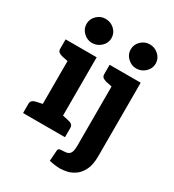

<svg xmlns="http://www.w3.org/2000/svg" viewBox="-218 -867 1055 1167"><g transform="rotate(30 310.0 -283.5)"><path d="M102 0V-517H244V0ZM26 0V-65Q26 -80 35.5 -88Q45 -96 61 -99L111 -110L124 0ZM222 0 235 -110 285 -99Q301 -96 310.5 -88Q320 -80 320 -65V0ZM124 -517 111 -407 61 -417Q45 -421 35.5 -428.5Q26 -436 26 -452V-517ZM175 -578Q141 -578 115 -603Q89 -628 89 -662Q89 -698 115 -722.5Q141 -747 175 -747Q211 -747 237.5 -722.5Q264 -698 264 -662Q264 -628 237.5 -603Q211 -578 175 -578ZM390 180Q370 180 349 177Q328 174 312 170L317 98Q318 85 325 81.5Q332 78 355 78Q376 78 388 71.5Q400 65 405.5 50Q411 35 411 7V-517H553V-1Q553 59 535 95Q517 131 490.5 149.5Q464 168 437 174Q410 180 390 180ZM433 -517 420 -407 370 -417Q354 -421 344.5 -428.5Q335 -436 335 -452V-517ZM485 -578Q451 -578 425 -603Q399 -628 399 -662Q399 -698 425 -722.5Q451 -747 485 -747Q521 -747 547.5 -722.5Q574 -698 574 -662Q574 -628 547.5 -603Q521 -578 485 -578Z"/></g></svg>

Font: Aleo ExtraBold
Style: Regular
Weight: 800
Designer: Alessio Laiso
Foundry: Alessio Laiso
Version: Version 2.001;gftools[0.9.29]